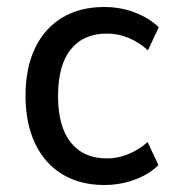

<svg xmlns="http://www.w3.org/2000/svg" viewBox="-20 -520 499 549"><path d="M278 9Q209 9 158.5 -21.5Q108 -52 80.5 -109.5Q53 -167 53 -246Q53 -326 80.5 -383Q108 -440 158.5 -470Q209 -500 278 -500Q324 -500 365 -484.5Q406 -469 434 -442L403 -376Q378 -399 348 -411.5Q318 -424 286 -424Q219 -424 182.5 -379Q146 -334 146 -245Q146 -158 182.5 -112.5Q219 -67 286 -67Q317 -67 347.5 -79.5Q378 -92 402 -114L433 -48Q406 -21 364.5 -6Q323 9 278 9Z"/></svg>

Font: Nunito Sans 10pt SemiCondensed Medium
Style: Regular
Weight: 500
Width: 4
Designer: Vernon Adams
Foundry: Vernon Adams
Version: Version 3.101;gftools[0.9.27]